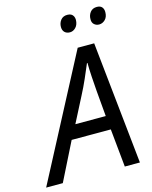

<svg xmlns="http://www.w3.org/2000/svg" viewBox="-186 -994 857 1080"><g transform="rotate(-15 242.5 -454.0)"><path d="M-54 0 321 -714H417L492 0H404L382 -222H154L43 0ZM197 -302H374L361 -452Q358 -490 355 -536Q352 -582 352 -617H349Q333 -579 314 -535.5Q295 -492 272 -448ZM472 -809Q455 -809 443 -820Q431 -831 432 -851Q432 -874 445.5 -891Q459 -908 484 -908Q504 -908 513.5 -897Q523 -886 523 -868Q523 -840 507.5 -824.5Q492 -809 472 -809ZM302 -809Q283 -809 271.5 -820Q260 -831 260 -851Q260 -874 273.5 -891Q287 -908 312 -908Q326 -908 334.5 -903Q343 -898 347.5 -889Q352 -880 352 -868Q351 -840 336 -824.5Q321 -809 302 -809Z"/></g></svg>

Font: Noto Sans Display
Style: Italic
Weight: 400
Italic angle: -12°
Designer: Monotype Design Team
Foundry: Monotype Imaging Inc.
Version: Version 2.003